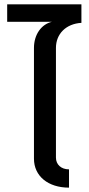

<svg xmlns="http://www.w3.org/2000/svg" viewBox="-20 -862 410 882"><path d="M297 0V-84C261 -84 237 -106 237 -138V-642C237 -707 284 -753 354 -757V-842H13V-762H219C170 -751 136 -703 136 -642V-133C136 -53 201 0 297 0Z"/></svg>

Font: Vanilla Cream DemiBold
Style: Regular
Weight: 600
Designer: Jeremy Tribby, Jinavaṁso
Foundry: Tribby Type
Version: Version 1.422;Glyphs 3.1.2 (3151)